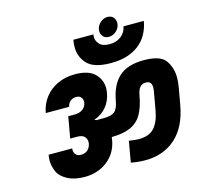

<svg xmlns="http://www.w3.org/2000/svg" viewBox="-138 -1182 1371 1321"><g transform="rotate(-15 547.5 -521.5)"><path d="M715 -898Q688 -898 674 -915Q660 -932 660 -952Q660 -958 661 -965Q666 -993 689 -1013Q712 -1033 739 -1033Q767 -1033 781 -1016Q795 -999 795 -978Q795 -972 794 -965Q789 -937 766 -917.5Q743 -898 715 -898ZM684 -720Q563 -720 515.5 -770Q468 -820 468 -890Q468 -914 473 -942H616Q614 -933 614 -924Q614 -895 636 -871.5Q658 -848 707 -848Q757 -848 790 -874.5Q823 -901 830 -942H975Q956 -835 880.5 -777.5Q805 -720 684 -720ZM905 -681Q1022 -681 1058.5 -628.5Q1095 -576 1095 -507Q1095 -474 1088 -434L1067 -317Q1041 -169 955 -91Q869 -13 737 -13Q688 -13 636 -23L662 -172Q708 -165 731 -165Q806 -165 842.5 -205.5Q879 -246 893 -324L917 -459Q919 -472 919 -483Q919 -529 878 -529Q826 -529 814 -457Q799 -373 770.5 -324Q742 -275 690.5 -251.5Q639 -228 555 -227Q555 -220 552 -206Q536 -116 468 -63Q400 -10 305 -10Q233 -10 183.5 -36.5Q134 -63 117 -102.5Q100 -142 100 -180Q100 -200 104 -222H272Q271 -216 271 -211Q271 -194 282.5 -179Q294 -164 321 -164Q349 -164 367.5 -180.5Q386 -197 391 -225Q392 -232 392 -238Q392 -258 377 -274.5Q362 -291 324 -291H276L303 -443H351Q383 -443 405.5 -459Q428 -475 433 -502Q434 -508 434 -514Q434 -531 423 -544Q412 -557 389 -557Q365 -557 347.5 -542.5Q330 -528 326 -504H159Q170 -565 205.5 -611.5Q241 -658 296.5 -684Q352 -710 420 -710Q518 -710 561.5 -666Q605 -622 605 -563Q605 -545 601 -525Q591 -471 557.5 -431.5Q524 -392 473 -374L472 -371L484 -367H538Q589 -367 612.5 -385.5Q636 -404 646 -458Q665 -569 726 -625Q787 -681 905 -681Z"/></g></svg>

Font: Fz Poppins ExtBd
Style: Italic
Weight: 800
Italic angle: -10°
Designer: Ninad Kale (Devanagari), Jonny Pinhorn (Latin)
Foundry: Indian Type Foundry
Version: Vit hóa bi Vntype.Com & FontZin.Com